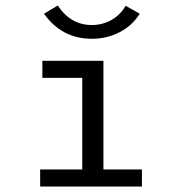

<svg xmlns="http://www.w3.org/2000/svg" viewBox="-20 -678 665 698"><path d="M126 0V-62H279V-395H134V-457H356V-62H496V0ZM437 -657 488 -628Q460 -584 414 -560.5Q368 -537 314 -537Q205 -537 140 -628L190 -658Q237 -587 314 -587Q351 -587 383.5 -604.5Q416 -622 437 -657Z"/></svg>

Font: Inconsolata Expanded
Style: Regular
Weight: 400
Width: 7
Monospace: yes
Designer: Raph Levien, Cyreal, Brenton Simpson
Foundry: Raph Levien, Cyreal, Google
Version: Version 3.100; ttfautohint (v1.8.4.7-5d5b)